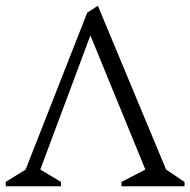

<svg xmlns="http://www.w3.org/2000/svg" viewBox="-20 -647 661 667"><path d="M0 0V-15L69 -58L283 -603L320 -627L557 -58L621 -15V0H402V-15L485 -58L294 -524L120 -58L192 -15V0Z"/></svg>

Font: Ancizar Serif Light
Style: Regular
Weight: 300
Designer: Cesar Puertas, Viviana Monsalve, Julian Moncada, Julian Prieto, Jose Castro, Felipe Aragon, Mariel Hernandez, Sara Alarc
Version: Version 8.100